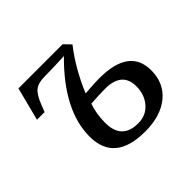

<svg xmlns="http://www.w3.org/2000/svg" viewBox="-132 -699 872 872"><g transform="rotate(-45 303.5 -263.0)"><path d="M329.1 -494.1Q247.6 -490.2 201.2 -490.2Q160.6 -490.2 139.4 -473.4Q118.2 -456.5 100.1 -409.2L86.9 -376H38.1L79.1 -536.1H362.8L394 -503.9Q326.2 -417.5 278.8 -304.2L305.7 -306.2Q339.8 -309.1 371.1 -309.1Q564 -309.1 564 -168Q564 -85.4 505.6 -37.8Q447.3 9.8 348.1 9.8Q152.8 9.8 152.8 -152.8Q152.8 -320.3 329.1 -494.1ZM264.2 -252.9Q247.1 -203.6 247.1 -147Q247.1 -39.1 352.1 -39.1Q402.3 -39.1 433.6 -75Q464.8 -110.8 464.8 -164.1Q464.8 -256.8 356 -256.8Q318.4 -256.8 264.2 -252.9Z"/></g></svg>

Font: Droid Serif
Style: Italic
Weight: 400
Italic angle: -12°
Designer: Monotype Design team
Foundry: Monotype Imaging Inc.
Version: Version 1.03